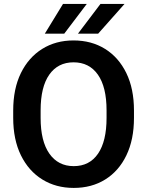

<svg xmlns="http://www.w3.org/2000/svg" viewBox="-20 -921 729 951"><path d="M643.6 -373.5V-336.9Q643.6 -229.5 606 -151.6Q568.4 -73.7 501.2 -32Q434.1 9.8 345.2 9.8Q257.3 9.8 189.7 -32Q122.1 -73.7 83.7 -151.6Q45.4 -229.5 45.4 -336.9V-373.5Q45.4 -481.4 83.5 -559.1Q121.6 -636.7 189 -678.7Q256.3 -720.7 344.2 -720.7Q433.1 -720.7 500.5 -678.7Q567.9 -636.7 605.7 -559.1Q643.6 -481.4 643.6 -373.5ZM507.8 -336.9V-374.5Q507.8 -490.2 464.8 -551.3Q421.9 -612.3 344.2 -612.3Q267.1 -612.3 224.1 -551.3Q181.2 -490.2 181.2 -374.5V-336.9Q181.2 -221.7 224.6 -159.9Q268.1 -98.1 345.2 -98.1Q423.3 -98.1 465.6 -159.9Q507.8 -221.7 507.8 -336.9ZM366.2 -754.4 477.5 -901.4H596.7L466.3 -754.4ZM202.1 -754.4 292 -901.4H409.7L298.3 -754.4Z"/></svg>

Font: Vazirmatn RD SemiBold
Style: Regular
Weight: 600
Designer: Saber Rastikerdar
Foundry: Saber Rastikerdar
Version: Version 32.102